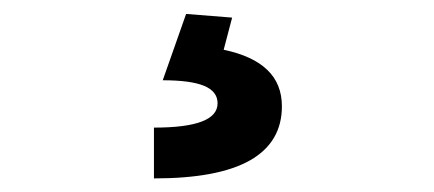

<svg xmlns="http://www.w3.org/2000/svg" viewBox="-20 -23 626 277"><path d="M202.1 234.4V161.1Q248.5 161.1 271.2 152.3Q293.9 143.6 293.9 126Q293.9 108.9 274.4 100.8Q254.9 92.8 214.8 92.8L248.5 -2.9L314.9 2.4L302.7 48.8Q344.7 57.6 365.7 77.9Q386.7 98.1 386.7 130.4Q386.7 182.1 340.8 208.3Q294.9 234.4 202.1 234.4Z"/></svg>

Font: Cascadia Code
Style: Regular
Weight: 400
Monospace: yes
Designer: Aaron Bell
Foundry: Saja Typeworks
Version: Version 2106.017